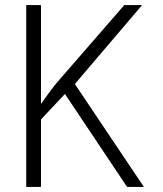

<svg xmlns="http://www.w3.org/2000/svg" viewBox="-20 -734 640 754"><path d="M83 0V-714H141V-326Q156 -347 170.5 -367Q185 -387 203 -409L468 -714H538L274 -404L545 0H479L235 -365L141 -265V0Z"/></svg>

Font: Noto Sans Mono Light
Style: Regular
Weight: 300
Designer: Monotype Design Team
Foundry: Monotype Imaging Inc.
Version: Version 2.014; ttfautohint (v1.8.4.7-5d5b)